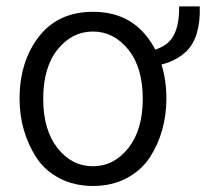

<svg xmlns="http://www.w3.org/2000/svg" viewBox="-20 -581 663 618"><path d="M43 0ZM119.1 -262.7Q119.1 -163.1 165 -104.5Q210.9 -45.9 279.3 -45.9Q346.7 -45.9 393.1 -104.5Q439.5 -163.1 439.5 -262.7Q439.5 -364.3 392.6 -421.9Q345.7 -479.5 279.3 -479.5Q211.9 -479.5 165.5 -421.9Q119.1 -364.3 119.1 -262.7ZM43 -262.7Q43 -382.8 105 -462.9Q167 -543 279.3 -543Q390.6 -543 453.1 -462.9Q515.6 -382.8 515.6 -262.7Q515.6 -211.9 502.4 -164.1Q489.3 -116.2 462.4 -74.7Q435.5 -33.2 388.2 -7.8Q340.8 17.6 279.3 17.6Q218.8 17.6 171.4 -7.3Q124 -32.2 97.2 -73.7Q70.3 -115.2 56.6 -163.1Q43 -210.9 43 -262.7ZM440.4 -364.3V-413.1Q505.9 -420.9 531.7 -455.6Q557.6 -490.2 556.6 -560.5H623Q626 -460.9 579.6 -415.5Q533.2 -370.1 440.4 -364.3Z"/></svg>

Font: Batunionen A1
Style: Regular
Weight: 400
Designer: HanYang I&C Co.,Ltd.
Foundry: HanYang I&C Co.,Ltd.
Version: Version 2.50; ttfautohint (v1.6)